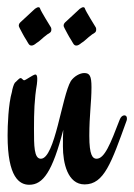

<svg xmlns="http://www.w3.org/2000/svg" viewBox="-20 -504 371 531"><path d="M330 -170C331 -172 331 -174 331 -177C331 -182 328 -185 324 -185C319 -185 314 -181 311 -173C285 -105 269 -65 247 -65C236 -65 227 -75 227 -128C227 -187 233 -220 233 -263C233 -294 228 -302 213 -302C201 -302 185 -293 176 -280C151 -238 132 -65 93 -65C74 -65 74 -101 74 -148C74 -193 75 -230 82 -271C83 -278 83 -283 83 -287C83 -294 81 -298 78 -298C72 -298 51 -282 47 -282C43 -282 41 -288 37 -288C33 -288 29 -282 21 -275C18 -271 14 -258 13 -250C3 -216 1 -157 1 -129C1 -13 34 7 61 7C99 7 125 -29 155 -145C154 -132 154 -115 154 -99C154 -53 167 6 214 6C268 6 288 -54 330 -170ZM121 -428C118 -433 93 -473 91 -480C90 -483 89 -484 86 -484C82 -484 80 -481 77 -480L36 -442C33 -439 32 -436 32 -433C32 -430 34 -428 35 -425C39 -418 45 -405 53 -393C58 -385 60 -378 67 -378C72 -378 76 -381 81 -385C90 -390 96 -398 111 -409C118 -413 122 -415 122 -422C122 -424 122 -426 121 -428ZM245 -428C242 -433 217 -473 215 -480C214 -483 213 -484 210 -484C206 -484 204 -481 201 -480L160 -442C157 -439 156 -436 156 -433C156 -430 158 -428 159 -425C163 -418 169 -405 177 -393C182 -385 184 -378 191 -378C196 -378 200 -381 205 -385C214 -390 220 -398 235 -409C242 -413 246 -415 246 -422C246 -424 246 -426 245 -428Z"/></svg>

Font: Engagement
Style: Regular
Weight: 400
Designer: Astigmatic (AOETI)
Foundry: Astigmatic (AOETI)
Version: Version 1.000